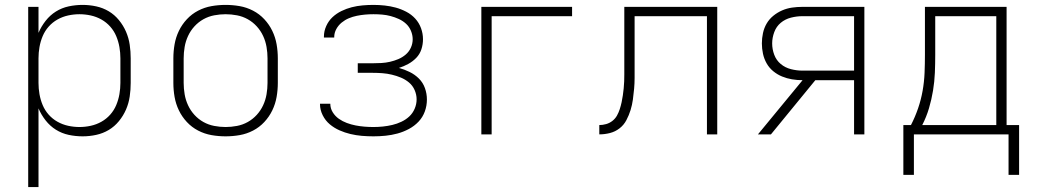

<svg xmlns="http://www.w3.org/2000/svg" viewBox="-20 -548 4240 783"><path d="M95 215V-520H137V-414Q148 -440 166 -463Q184 -486 208 -501Q232 -516 260 -522Q288 -528 317 -528Q345 -528 372.5 -522Q400 -516 423.5 -502Q447 -488 465 -466Q483 -444 494 -418.5Q505 -393 509 -365.5Q513 -338 513 -310V-210Q513 -182 509 -154.5Q505 -127 494 -101.5Q483 -76 465 -54Q447 -32 423.5 -18Q400 -4 372.5 2Q345 8 317 8Q288 8 260 2Q232 -4 208 -19Q184 -34 166 -57Q148 -80 137 -106V215ZM304 -30Q327 -30 350 -35Q373 -40 393.5 -51.5Q414 -63 429.5 -80.5Q445 -98 454 -119.5Q463 -141 467 -164Q471 -187 471 -210V-310Q471 -333 467 -356Q463 -379 454 -400.5Q445 -422 429.5 -439.5Q414 -457 393.5 -468.5Q373 -480 350 -485Q327 -490 304 -490Q281 -490 258 -485Q235 -480 214.5 -468.5Q194 -457 178.5 -439.5Q163 -422 154 -400.5Q145 -379 141 -356Q137 -333 137 -310V-210Q137 -187 141 -164Q145 -141 154 -119.5Q163 -98 178.5 -80.5Q194 -63 214.5 -51.5Q235 -40 258 -35Q281 -30 304 -30Z M900 8Q871 8 842.5 3Q814 -2 788 -15.5Q762 -29 742 -50.5Q722 -72 709.5 -98Q697 -124 692 -152.5Q687 -181 687 -210V-310Q687 -339 692 -367.5Q697 -396 709.5 -422Q722 -448 742 -469.5Q762 -491 788 -504.5Q814 -518 842.5 -523Q871 -528 900 -528Q929 -528 957.5 -523Q986 -518 1012 -504.5Q1038 -491 1058 -469.5Q1078 -448 1090.5 -422Q1103 -396 1108 -367.5Q1113 -339 1113 -310V-210Q1113 -181 1108 -152.5Q1103 -124 1090.5 -98Q1078 -72 1058 -50.5Q1038 -29 1012 -15.5Q986 -2 957.5 3Q929 8 900 8ZM900 -30Q923 -30 946.5 -34.5Q970 -39 990.5 -50.5Q1011 -62 1027 -79.5Q1043 -97 1053 -118.5Q1063 -140 1067 -163.5Q1071 -187 1071 -210V-310Q1071 -333 1067 -356.5Q1063 -380 1053 -401.5Q1043 -423 1027 -440.5Q1011 -458 990.5 -469.5Q970 -481 946.5 -485.5Q923 -490 900 -490Q877 -490 853.5 -485.5Q830 -481 809.5 -469.5Q789 -458 773 -440.5Q757 -423 747 -401.5Q737 -380 733 -356.5Q729 -333 729 -310V-210Q729 -187 733 -163.5Q737 -140 747 -118.5Q757 -97 773 -79.5Q789 -62 809.5 -50.5Q830 -39 853.5 -34.5Q877 -30 900 -30Z M1503 8Q1479 8 1455.5 6Q1432 4 1409 -1.5Q1386 -7 1364.5 -16.5Q1343 -26 1325 -41Q1307 -56 1296 -78Q1285 -100 1285 -123V-125H1327Q1327 -106 1337 -90Q1347 -74 1362 -63.5Q1377 -53 1394.5 -46.5Q1412 -40 1430 -36.5Q1448 -33 1466.5 -31.5Q1485 -30 1503 -30Q1522 -30 1541.5 -32Q1561 -34 1580 -38.5Q1599 -43 1617 -51.5Q1635 -60 1649 -73Q1663 -86 1671 -104.5Q1679 -123 1679 -143Q1679 -162 1671 -180.5Q1663 -199 1648 -211.5Q1633 -224 1615 -231.5Q1597 -239 1578 -243.5Q1559 -248 1539.5 -249.5Q1520 -251 1500 -251H1439V-290H1500Q1518 -290 1535.5 -291Q1553 -292 1570.5 -296Q1588 -300 1604.5 -307Q1621 -314 1634.5 -325.5Q1648 -337 1655.5 -353.5Q1663 -370 1663 -388Q1663 -405 1656 -422Q1649 -439 1636 -451Q1623 -463 1606.5 -470.5Q1590 -478 1573 -482.5Q1556 -487 1538.5 -488.5Q1521 -490 1503 -490Q1486 -490 1469 -488.5Q1452 -487 1435 -483.5Q1418 -480 1402.5 -473.5Q1387 -467 1373.5 -456Q1360 -445 1351.5 -429.5Q1343 -414 1343 -397V-395H1301V-399Q1301 -421 1310.5 -442Q1320 -463 1336 -478Q1352 -493 1372.5 -503Q1393 -513 1414.5 -518.5Q1436 -524 1458.5 -526Q1481 -528 1503 -528Q1526 -528 1549 -525.5Q1572 -523 1594 -517Q1616 -511 1637 -500Q1658 -489 1673.5 -472Q1689 -455 1697 -433Q1705 -411 1705 -388Q1705 -367 1698.5 -347Q1692 -327 1677.5 -312Q1663 -297 1644.5 -287Q1626 -277 1607 -271Q1629 -265 1650.5 -254.5Q1672 -244 1688.5 -227.5Q1705 -211 1713 -188.5Q1721 -166 1721 -142Q1721 -117 1712.5 -93.5Q1704 -70 1687 -52Q1670 -34 1647.5 -22Q1625 -10 1601 -3.5Q1577 3 1552.5 5.5Q1528 8 1503 8Z M1943 0V-520H2313V-482H1985V0Z M2424 0V-38Q2438 -38 2452 -42Q2466 -46 2477.5 -55Q2489 -64 2496 -76.5Q2503 -89 2507.5 -103Q2512 -117 2515 -131Q2518 -145 2520 -159Q2522 -173 2523.5 -187.5Q2525 -202 2525.5 -216.5Q2526 -231 2526 -245Q2526 -259 2526 -274V-520H2905V0H2863V-482H2568V-275Q2568 -253 2568 -230.5Q2568 -208 2566 -186Q2564 -164 2561 -142Q2558 -120 2551.5 -99Q2545 -78 2534.5 -58Q2524 -38 2506.5 -24.5Q2489 -11 2467.5 -5.5Q2446 0 2424 0Z M3124 0H3071L3253 -221Q3231 -221 3210 -224.5Q3189 -228 3169.5 -236Q3150 -244 3133.5 -257.5Q3117 -271 3106.5 -289.5Q3096 -308 3091.5 -329Q3087 -350 3087 -371Q3087 -392 3091.5 -413Q3096 -434 3106.5 -452Q3117 -470 3133.5 -483.5Q3150 -497 3169.5 -505.5Q3189 -514 3210 -517Q3231 -520 3252 -520H3505V0H3463V-221H3305ZM3463 -260V-482H3252Q3229 -482 3205.5 -476Q3182 -470 3164 -455Q3146 -440 3137.5 -417Q3129 -394 3129 -371Q3129 -347 3137.5 -324.5Q3146 -302 3164 -287Q3182 -272 3205.5 -266Q3229 -260 3252 -260Z M4093 165V0H3707V165H3664V-38H3695Q3712 -71 3724 -106Q3736 -141 3742.5 -177.5Q3749 -214 3750.5 -251Q3752 -288 3752 -325V-520H4085V-38H4136V165ZM3741 -38H4043V-482H3794V-325Q3794 -288 3792.5 -251.5Q3791 -215 3785 -178.5Q3779 -142 3768.5 -106.5Q3758 -71 3741 -38Z"/></svg>

Font: Iosevka Extralight Extended
Style: Regular
Weight: 200
Width: 7
Monospace: yes
Designer: Belleve Invis
Foundry: Belleve Invis
Version: Version 32.5.0; ttfautohint (v1.8.4)